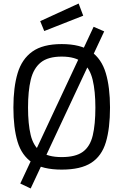

<svg xmlns="http://www.w3.org/2000/svg" viewBox="-20 -952 702 1089"><path d="M305 -206 246 -234 511 -800 571 -774ZM154 117 95 89 303 -356 363 -330ZM231 -776 208 -832 426 -932 452 -863ZM330 10Q222 10 162.5 -30Q103 -70 79.5 -148.5Q56 -227 56 -342Q56 -457 80 -537Q104 -617 163.5 -659.5Q223 -702 330 -702Q437 -702 496.5 -660Q556 -618 580 -537.5Q604 -457 604 -342Q604 -224 580.5 -145.5Q557 -67 497.5 -28.5Q438 10 330 10ZM330 -61Q409 -61 450 -91Q491 -121 506 -183.5Q521 -246 521 -342Q521 -435 505.5 -499.5Q490 -564 449 -597.5Q408 -631 330 -631Q252 -631 211 -597.5Q170 -564 154.5 -500Q139 -436 139 -342Q139 -249 154 -186.5Q169 -124 210 -92.5Q251 -61 330 -61Z"/></svg>

Font: Cairo
Style: Regular
Weight: 400
Designer: Mohamed Gaber, Accademia di Belle Arti di Urbino
Foundry: Kief Type Foundry, Accademia di Belle Arti di Urbino
Version: Version 3.120